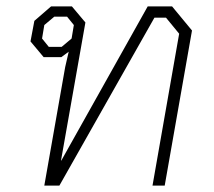

<svg xmlns="http://www.w3.org/2000/svg" viewBox="-20 -578 667 598"><path d="M183 -369 194 -417 171 -400H116L75 -449L87 -513L139 -558H204L246 -508L170 -78H171L440 -558H516L578 -483L493 0H455L538 -473L497 -523H461L165 0H118ZM172 -432 203 -458 210 -500 189 -526H149L118 -500L111 -458L132 -432Z"/></svg>

Font: Chakra Petch ExtraLight
Style: Italic
Weight: 275
Italic angle: -10°
Designer: Katatrad Aksorn Co.,Ltd.
Foundry: Cadson Demak Co.,Ltd.
Version: Version 1.000; ttfautohint (v1.6)